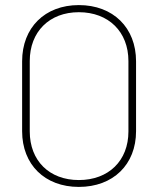

<svg xmlns="http://www.w3.org/2000/svg" viewBox="-20 -728 622 755"><path d="M290 7C425 7 515 -81 515 -212V-487C515 -619 425 -708 290 -708C156 -708 67 -619 67 -487V-212C67 -81 156 7 290 7ZM290 -20C174 -20 97 -96 97 -211V-488C97 -603 174 -680 290 -680C407 -680 485 -603 485 -488V-211C485 -96 407 -20 290 -20Z"/></svg>

Font: Barlow Thin
Style: Regular
Weight: 250
Designer: Jeremy Tribby
Foundry: Tribby Type
Version: Version 1.422;hotconv 1.0.109;makeotfexe 2.5.65596